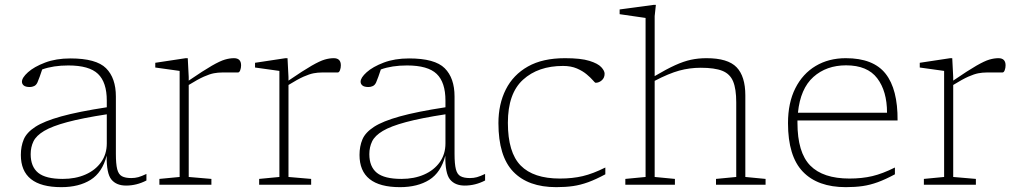

<svg xmlns="http://www.w3.org/2000/svg" viewBox="-20 -762 4190 792"><path d="M500 3.5Q460 3.5 439.5 -21.5Q419 -46.5 420 -120Q402 -50.5 353.8 -20.2Q305.5 10 233 10Q66 10 66 -123Q66 -158.5 78 -187Q90 -215.5 125.8 -238.8Q161.5 -262 232.2 -281.8Q303 -301.5 420.5 -319.5V-347Q420.5 -422.5 384.2 -457.2Q348 -492 262 -492Q199.5 -492 154 -475.5Q149 -460 143.8 -445.8Q138.5 -431.5 134.5 -422Q129.5 -411 120.8 -407Q112 -403 103.5 -403Q86 -403 78.2 -409.2Q70.5 -415.5 70.5 -425Q70.5 -441.5 95.5 -464Q120.5 -486.5 165.8 -503.8Q211 -521 270.5 -521Q377 -521 417.5 -480.5Q458 -440 458 -364V-127Q458 -85.5 463.5 -64Q469 -42.5 483 -35Q497 -27.5 521.5 -27.5Q537 -27.5 550.5 -31.2Q564 -35 584 -44.5V-17.5Q543.5 3.5 500 3.5ZM106.5 -126Q106.5 -74.5 137.5 -49.2Q168.5 -24 239 -24Q291.5 -24 332.5 -42Q373.5 -60 397 -93Q420.5 -126 420.5 -170.5V-290.5Q319.5 -275 257.2 -258.2Q195 -241.5 162.2 -222Q129.5 -202.5 118 -178.8Q106.5 -155 106.5 -126Z M758.5 -444V-429.5Q820 -471.5 854 -491Q888 -510.5 907.8 -516.2Q927.5 -522 945 -522Q974.5 -522 974.5 -492.5Q974.5 -482 971 -472.5Q967.5 -463 961.5 -463H896.5Q879.5 -463 862.2 -459.8Q845 -456.5 820.8 -445.8Q796.5 -435 758.5 -411.5V-32L852 -24V0H637.5V-24L721 -32V-469.5L620.5 -483.5V-503L746 -522H754.5Z M1170 -444V-429.5Q1231.5 -471.5 1265.5 -491Q1299.5 -510.5 1319.2 -516.2Q1339 -522 1356.5 -522Q1386 -522 1386 -492.5Q1386 -482 1382.5 -472.5Q1379 -463 1373 -463H1308Q1291 -463 1273.8 -459.8Q1256.5 -456.5 1232.2 -445.8Q1208 -435 1170 -411.5V-32L1263.5 -24V0H1049V-24L1132.5 -32V-469.5L1032 -483.5V-503L1157.5 -522H1166Z M1897 3.5Q1857 3.5 1836.5 -21.5Q1816 -46.5 1817 -120Q1799 -50.5 1750.8 -20.2Q1702.5 10 1630 10Q1463 10 1463 -123Q1463 -158.5 1475 -187Q1487 -215.5 1522.8 -238.8Q1558.5 -262 1629.2 -281.8Q1700 -301.5 1817.5 -319.5V-347Q1817.5 -422.5 1781.2 -457.2Q1745 -492 1659 -492Q1596.5 -492 1551 -475.5Q1546 -460 1540.8 -445.8Q1535.5 -431.5 1531.5 -422Q1526.5 -411 1517.8 -407Q1509 -403 1500.5 -403Q1483 -403 1475.2 -409.2Q1467.5 -415.5 1467.5 -425Q1467.5 -441.5 1492.5 -464Q1517.5 -486.5 1562.8 -503.8Q1608 -521 1667.5 -521Q1774 -521 1814.5 -480.5Q1855 -440 1855 -364V-127Q1855 -85.5 1860.5 -64Q1866 -42.5 1880 -35Q1894 -27.5 1918.5 -27.5Q1934 -27.5 1947.5 -31.2Q1961 -35 1981 -44.5V-17.5Q1940.5 3.5 1897 3.5ZM1503.5 -126Q1503.5 -74.5 1534.5 -49.2Q1565.5 -24 1636 -24Q1688.5 -24 1729.5 -42Q1770.5 -60 1794 -93Q1817.5 -126 1817.5 -170.5V-290.5Q1716.5 -275 1654.2 -258.2Q1592 -241.5 1559.2 -222Q1526.5 -202.5 1515 -178.8Q1503.5 -155 1503.5 -126Z M2310.5 -522Q2376 -522 2411.2 -511Q2446.5 -500 2460.2 -485Q2474 -470 2474 -458Q2474 -441 2462.5 -430.8Q2451 -420.5 2436.5 -420.5Q2434.5 -420.5 2425.5 -431Q2416.5 -441.5 2400.2 -455.2Q2384 -469 2359.8 -479.5Q2335.5 -490 2302.5 -490Q2200 -490 2137.5 -433.2Q2075 -376.5 2075 -255.5Q2075 -133 2127.8 -79.2Q2180.5 -25.5 2289.5 -25.5Q2341.5 -25.5 2383.8 -35.5Q2426 -45.5 2477 -71V-43Q2438 -22 2406.5 -10.5Q2375 1 2344 5.5Q2313 10 2274.5 10Q2158.5 10 2097.2 -53.8Q2036 -117.5 2036 -254Q2036 -332.5 2066.5 -393Q2097 -453.5 2157.8 -487.8Q2218.5 -522 2310.5 -522Z M2764 0H2559.5V-24L2643 -32V-688L2536 -703.5V-723L2677 -742H2685.5L2680.5 -695.5V-448Q2729.5 -477 2764.8 -493Q2800 -509 2830.2 -515.5Q2860.5 -522 2894.5 -522Q2982.5 -522 3018.5 -484.5Q3054.5 -447 3054.5 -368.5V-32L3138 -24V0H2933.5V-24L3017 -32V-340Q3017 -395 3004.2 -426Q2991.5 -457 2959.8 -469.8Q2928 -482.5 2870.5 -482.5Q2825 -482.5 2782 -470.8Q2739 -459 2680.5 -428.5V-32L2764 -24Z M3469 -522Q3582.5 -522 3633 -458Q3683.5 -394 3682.5 -265H3269.5Q3269.5 -260.5 3269.5 -255.5Q3269.5 -133 3322.2 -79.2Q3375 -25.5 3484 -25.5Q3536 -25.5 3578.2 -35.5Q3620.5 -45.5 3671.5 -71V-43Q3632.5 -22 3601 -10.5Q3569.5 1 3538.5 5.5Q3507.5 10 3469 10Q3353 10 3291.8 -53.8Q3230.5 -117.5 3230.5 -254Q3230.5 -338 3260.8 -398Q3291 -458 3344.8 -490Q3398.5 -522 3469 -522ZM3470 -492.5Q3389 -492.5 3335.2 -444.5Q3281.5 -396.5 3271.5 -297H3639Q3639 -386 3598.5 -439.2Q3558 -492.5 3470 -492.5Z M3912 -444V-429.5Q3973.5 -471.5 4007.5 -491Q4041.5 -510.5 4061.2 -516.2Q4081 -522 4098.5 -522Q4128 -522 4128 -492.5Q4128 -482 4124.5 -472.5Q4121 -463 4115 -463H4050Q4033 -463 4015.8 -459.8Q3998.5 -456.5 3974.2 -445.8Q3950 -435 3912 -411.5V-32L4005.5 -24V0H3791V-24L3874.5 -32V-469.5L3774 -483.5V-503L3899.5 -522H3908Z"/></svg>

Font: Newsreader Caption ExtraLight
Style: Regular
Weight: 275
Designer: Hugues Gentile
Foundry: Production Type
Version: Version 1.001